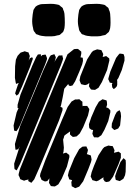

<svg xmlns="http://www.w3.org/2000/svg" viewBox="-20 -965 707 1004"><path d="M289 -336 186 -88 159 -27 144 -9 137 -13 128 -18V-24L129 -28L127 -26L114 -23L106 -20L96 -24L86 -28L82 -39L77 -49L78 -57L84 -80L133 -201L267 -524L310 -627L333 -681L367 -708L377 -709H388L405 -695V-684L401 -665H402L413 -663V-658L414 -647L410 -629L395 -591L373 -540L363 -524L359 -518L346 -515L339 -519L337 -526L316 -501L308 -457L299 -414L296 -407L307 -401V-389ZM540 -599 513 -536 495 -506 477 -495 463 -496 456 -497 451 -504 445 -514 446 -520 447 -531 436 -523 425 -520 415 -522 404 -525 401 -532 396 -545 400 -566 414 -601 436 -655 459 -691 467 -699 480 -704 488 -707 499 -705 510 -703 514 -695 520 -682 518 -673 517 -667 525 -669 535 -672 544 -665 551 -660 552 -649ZM137 -615 111 -551 95 -512 77 -473 67 -465 59 -476 62 -487 73 -520 78 -531 71 -529 64 -526 62 -534 58 -558 59 -619 63 -653 72 -673 82 -684 88 -690 104 -695 109 -697 121 -693 129 -691 131 -685 136 -672 130 -648 136 -660 148 -666 152 -658ZM567 -508 565 -524 568 -531H565L554 -533L550 -543L546 -551L548 -560L557 -591L587 -662L600 -679L606 -685L621 -683L626 -682L628 -677L631 -667V-648L617 -599L599 -557L592 -547L593 -541V-522L591 -514L584 -506L575 -499ZM298 -623 127 -209 85 -108 71 -81 67 -74 56 -81 55 -90 54 -109 84 -203 83 -200 76 -185 68 -183 62 -181 60 -189 58 -212 85 -305 208 -600 239 -667 246 -676 256 -679 264 -682 269 -672 272 -666 269 -653 264 -638 267 -645 282 -668 288 -675H301L306 -676L307 -670L310 -658L307 -648ZM216 -628 103 -355 86 -313 75 -292 66 -279 54 -282 53 -290 51 -309 67 -377 77 -400H72V-406V-417L87 -470L149 -622L169 -666L178 -680L186 -681H194V-671V-669L195 -671L201 -677L213 -679H219L221 -674L226 -661L225 -653ZM330 -94 303 -31 285 -1 267 10 254 9 246 8 242 1 236 -9 237 -15 238 -30 240 -34 227 -18 215 -16 202 -22 197 -25 194 -33 189 -44 191 -57 217 -127 305 -340 334 -406 354 -434 373 -445H384L395 -446L404 -438L411 -433V-422L412 -410L411 -409L415 -411H427H436L442 -402L447 -395L446 -387L440 -361L415 -300L397 -267L381 -252L370 -250L361 -249L352 -256L346 -262V-273L347 -278L323 -261L316 -255L314 -246L310 -235L314 -193L312 -171L309 -162L316 -164L326 -167L335 -160L342 -155L343 -144ZM546 -332 526 -286 510 -258 493 -246 481 -247H472L469 -252L463 -265L465 -276L467 -285L457 -287L447 -295L446 -301L445 -315L457 -351L480 -404L497 -433L516 -446L530 -442L537 -440L539 -432L540 -417L535 -402L538 -403L547 -399L557 -388V-378ZM608 -309 598 -293 586 -288 578 -285 572 -290 564 -298V-303L565 -319L582 -364L591 -380L605 -389L611 -376L613 -357ZM600 -107 571 -41 557 -22 551 -16 537 -13 528 -16 520 -28 521 -33V-39V-38L495 -21L484 -17L474 -20L463 -23L460 -30L454 -42L459 -64L472 -99L495 -153L518 -188L526 -196L539 -201L547 -204L558 -202L569 -201L573 -193L579 -179L577 -171L576 -165V-166L600 -172L612 -163V-140ZM442 -81 415 -17 394 11 379 17 373 19 363 13 355 9 354 -2 353 -13 357 -23 350 -25 342 -27 339 -37 335 -48 340 -69 368 -138 394 -185 411 -198 423 -199H432L434 -194L440 -181L437 -168L434 -159H435L447 -155L455 -152L456 -147L459 -131L456 -118ZM637 -67 634 -49 629 -38 625 -30 606 -18 593 -22 586 -24 584 -29 582 -44 591 -71 610 -118 626 -138 637 -128 638 -112ZM394 -913Q397 -917 399.5 -922Q402 -927 405 -930Q408 -933 413.5 -936Q419 -939 423 -940Q430 -943 438.5 -943.5Q447 -944 454 -944Q469 -945 485 -945Q501 -945 515 -942Q518 -941 522 -940.5Q526 -940 529 -938Q531 -937 533 -935Q535 -933 537 -931Q539 -930 541.5 -928Q544 -926 546 -924Q547 -923 548 -920.5Q549 -918 549 -916Q555 -904 556 -893Q557 -881 557.5 -870Q558 -859 558 -847Q558 -840 557.5 -832.5Q557 -825 556 -818Q555 -814 553 -807.5Q551 -801 549 -798Q547 -796 544.5 -794Q542 -792 541 -791Q539 -789 536.5 -787Q534 -785 532 -783Q529 -782 525.5 -781Q522 -780 519 -780Q505 -775 489 -775Q473 -775 458 -775Q447 -776 436.5 -777.5Q426 -779 416 -784Q414 -784 411.5 -785Q409 -786 408 -787Q406 -788 405 -790Q404 -792 403 -794Q401 -796 398.5 -799Q396 -802 395 -805Q394 -808 393 -811.5Q392 -815 392 -818Q386 -840 387.5 -865Q389 -890 394 -913ZM155 -913Q158 -917 160.5 -922Q163 -927 166 -930Q169 -933 174.5 -936Q180 -939 184 -940Q191 -943 199.5 -943.5Q208 -944 215 -944Q230 -945 246 -945Q262 -945 276 -942Q279 -941 283 -940.5Q287 -940 290 -938Q292 -937 294 -935Q296 -933 298 -931Q300 -930 302.5 -928Q305 -926 307 -924Q308 -923 309 -920.5Q310 -918 310 -916Q316 -904 317 -893Q318 -881 318.5 -870Q319 -859 319 -847Q319 -840 318.5 -832.5Q318 -825 317 -818Q316 -814 314 -807.5Q312 -801 310 -798Q308 -796 305.5 -794Q303 -792 302 -791Q300 -789 297.5 -787Q295 -785 293 -783Q290 -782 286.5 -781Q283 -780 280 -780Q266 -775 250 -775Q234 -775 219 -775Q208 -776 197.5 -777.5Q187 -779 177 -784Q175 -784 172.5 -785Q170 -786 169 -787Q167 -788 166 -790Q165 -792 164 -794Q162 -796 159.5 -799Q157 -802 156 -805Q155 -808 154 -811.5Q153 -815 153 -818Q147 -840 148.5 -865Q150 -890 155 -913Z"/></svg>

Font: Rubik Marker Hatch
Style: Regular
Weight: 400
Designer: Hubert and Fischer, NaN
Foundry: Hubert & Fischer, NaN
Version: Version 2.200